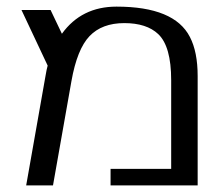

<svg xmlns="http://www.w3.org/2000/svg" viewBox="-20 -560 667 580"><path d="M59.1 0 117.2 -329.1Q121.1 -352.5 124 -361.8L44.9 -529.8H132.8L167 -458Q226.1 -540 332 -540Q506.8 -540 553.7 -448.2Q577.1 -403.3 577.1 -330.1V0H314V-49.8H497.1V-317.9Q497.1 -419.9 458 -457Q422.9 -490.2 355.5 -490.2Q288.1 -490.2 250.5 -450.9Q212.9 -411.6 195.8 -314.9L140.1 0Z"/></svg>

Font: Pfennig
Style: Medium
Weight: 500
Version: Version 20120410 ; ttfautohint (v0.8)